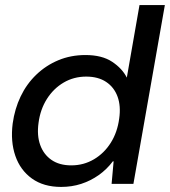

<svg xmlns="http://www.w3.org/2000/svg" viewBox="-20 -725 670 757"><path d="M221 12Q152 12 106 -21Q60 -54 40.5 -110.5Q21 -167 30 -238Q38 -296 61.5 -345Q85 -394 123 -430.5Q161 -467 210 -487.5Q259 -508 317 -508Q382 -508 422 -481.5Q462 -455 480 -419L530 -705H630L506 0H420L428 -89H425Q401 -57 369 -34.5Q337 -12 300 0Q263 12 221 12ZM261 -73Q310 -73 350.5 -97Q391 -121 417 -162.5Q443 -204 450 -258Q457 -307 443.5 -344Q430 -381 398.5 -402Q367 -423 320 -423Q271 -423 231 -399.5Q191 -376 165 -335Q139 -294 132 -241Q125 -191 138.5 -153.5Q152 -116 183 -94.5Q214 -73 261 -73Z"/></svg>

Font: DM Sans 36pt Medium
Style: Italic
Weight: 500
Italic angle: -10°
Designer: Colophon Foundry, Jonny Pinhorn
Foundry: Colophon Foundry
Version: Version 4.004;gftools[0.9.30]